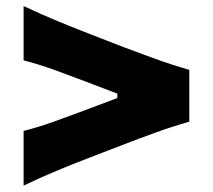

<svg xmlns="http://www.w3.org/2000/svg" viewBox="-20 -652 690 623"><path d="M56.6 -49.8V-227.1Q106 -239.7 156 -257.8Q206.1 -275.9 255.9 -294.4L360.8 -334V-348.1L255.9 -388.2Q206.1 -407.2 156 -425.3Q106 -443.4 56.6 -456.1V-632.3Q114.7 -605 169.2 -582.5Q223.6 -560.1 272 -541.5L379.9 -499.5Q427.7 -481.4 482.2 -461.7Q536.6 -441.9 594.2 -425.3V-257.3Q536.6 -240.7 482.2 -220.9Q427.7 -201.2 379.9 -182.6L272 -141.1Q223.6 -122.6 169.2 -100.1Q114.7 -77.6 56.6 -49.8Z"/></svg>

Font: Pinar-DS1-FD Bold
Style: Regular
Weight: 700
Designer: Amin Abedi
Version: Version 2.000